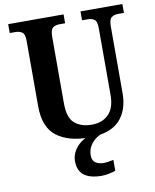

<svg xmlns="http://www.w3.org/2000/svg" viewBox="-101 -790 893 1106"><g transform="rotate(-10 346.0 -237.0)"><path d="M369 10Q250 10 181 -42.5Q112 -95 112 -218V-601Q112 -641 96 -651.5Q80 -662 58 -662H24V-714H348V-662H314Q292 -662 276.5 -651Q261 -640 261 -597V-210Q261 -125 298.5 -92.5Q336 -60 399 -60Q460 -60 497 -97Q534 -134 534 -210V-601Q534 -641 518.5 -651.5Q503 -662 480 -662H447V-714H692V-662H657Q635 -662 619.5 -651Q604 -640 604 -597V-208Q604 -107 548 -48.5Q492 10 369 10ZM405 240Q337 240 301.5 213.5Q266 187 266 130Q266 99 281.5 72Q297 45 322 26Q347 7 376 0H448Q429 6 408.5 21.5Q388 37 374.5 60Q361 83 361 115Q361 143 379.5 156Q398 169 426 169Q438 169 453 167Q468 165 485 161V224Q470 231 444.5 235.5Q419 240 405 240Z"/></g></svg>

Font: Noto Serif Tamil SemiCondensed
Style: Bold Italic
Weight: 700
Width: 4
Italic angle: -12°
Designer: Indian Type Foundry, Tom Grace, and the Monotype Design Team
Foundry: Monotype Imaging Inc.
Version: Version 2.003; ttfautohint (v1.8.4.7-5d5b)